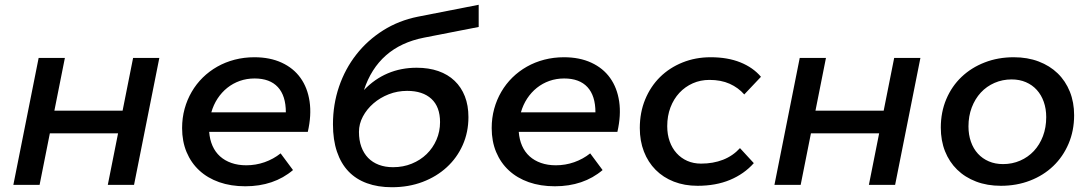

<svg xmlns="http://www.w3.org/2000/svg" viewBox="-20 -775 4558 805"><path d="M36 0 142 -532H252L208 -311H494L538 -532H648L542 0H432L475 -216H189L146 0Z M1008.5 6Q948 6 899 -11.2Q850 -28.5 815.5 -60.5Q781 -92.5 762.2 -137.5Q743.5 -182.5 743.5 -238Q743.5 -280.5 754 -318.8Q764.5 -357 783.8 -390Q803 -423 830.2 -449.8Q857.5 -476.5 891 -495.5Q924.5 -514.5 964 -524.8Q1003.5 -535 1046.5 -535Q1112 -535 1161.2 -512.2Q1210.5 -489.5 1240 -448.2Q1269.5 -407 1278 -349.5Q1286.5 -292 1270.5 -222H857Q859.5 -189.5 871 -163.5Q882.5 -137.5 902.5 -119.5Q922.5 -101.5 950.2 -91.8Q978 -82 1012.5 -82Q1052.5 -82 1089.5 -95Q1126.5 -108 1156.5 -132L1208.5 -62Q1168.5 -28 1118.2 -11Q1068 6 1008.5 6ZM1047.5 -446Q1014.5 -446 985.5 -435.8Q956.5 -425.5 933 -406.8Q909.5 -388 892.2 -361.8Q875 -335.5 866 -304H1178.5Q1178.5 -373.5 1145 -409.8Q1111.5 -446 1047.5 -446Z M1623 10Q1564.5 10 1518.5 -6.8Q1472.5 -23.5 1441 -56.5Q1409.5 -89.5 1392.8 -139Q1376 -188.5 1376 -254Q1376 -337 1401.5 -411.8Q1427 -486.5 1473.8 -546.2Q1520.5 -606 1586.2 -647.5Q1652 -689 1732 -705L1987 -755V-662L1757 -617Q1661 -598 1598.2 -542.8Q1535.5 -487.5 1506 -397.5Q1550.5 -444 1606 -467.5Q1661.5 -491 1727 -491Q1777.5 -491 1817.8 -477Q1858 -463 1886 -436.2Q1914 -409.5 1929 -371.2Q1944 -333 1944 -284Q1944 -220.5 1920 -166.8Q1896 -113 1853.2 -73.8Q1810.5 -34.5 1751.8 -12.2Q1693 10 1623 10ZM1628 -74Q1670.5 -74 1706.5 -88.8Q1742.5 -103.5 1768.8 -129Q1795 -154.5 1810 -189Q1825 -223.5 1825 -263Q1825 -327 1788.8 -360.5Q1752.5 -394 1687 -394Q1646.5 -394 1610 -379.8Q1573.5 -365.5 1545.8 -341.5Q1518 -317.5 1501.5 -286.5Q1485 -255.5 1485 -222Q1485 -187 1495 -159.5Q1505 -132 1523.5 -113Q1542 -94 1568.5 -84Q1595 -74 1628 -74Z M2306.5 6Q2246 6 2197 -11.2Q2148 -28.5 2113.5 -60.5Q2079 -92.5 2060.2 -137.5Q2041.5 -182.5 2041.5 -238Q2041.5 -280.5 2052 -318.8Q2062.5 -357 2081.8 -390Q2101 -423 2128.2 -449.8Q2155.5 -476.5 2189 -495.5Q2222.5 -514.5 2262 -524.8Q2301.5 -535 2344.5 -535Q2410 -535 2459.2 -512.2Q2508.5 -489.5 2538 -448.2Q2567.5 -407 2576 -349.5Q2584.5 -292 2568.5 -222H2155Q2157.5 -189.5 2169 -163.5Q2180.5 -137.5 2200.5 -119.5Q2220.5 -101.5 2248.2 -91.8Q2276 -82 2310.5 -82Q2350.5 -82 2387.5 -95Q2424.5 -108 2454.5 -132L2506.5 -62Q2466.5 -28 2416.2 -11Q2366 6 2306.5 6ZM2345.5 -446Q2312.5 -446 2283.5 -435.8Q2254.5 -425.5 2231 -406.8Q2207.5 -388 2190.2 -361.8Q2173 -335.5 2164 -304H2476.5Q2476.5 -373.5 2443 -409.8Q2409.5 -446 2345.5 -446Z M2904.5 4Q2850 4 2805.2 -13.5Q2760.5 -31 2728.8 -63Q2697 -95 2679.8 -139.5Q2662.5 -184 2662.5 -238Q2662.5 -303.5 2685 -358Q2707.5 -412.5 2747.2 -451.8Q2787 -491 2841.5 -513Q2896 -535 2959.5 -535Q3031 -535 3084.2 -513.5Q3137.5 -492 3170.5 -453L3100.5 -379Q3075.5 -407.5 3039.2 -423.8Q3003 -440 2954.5 -440Q2917 -440 2884.8 -425.8Q2852.5 -411.5 2828.5 -385.8Q2804.5 -360 2791 -324.5Q2777.5 -289 2777.5 -246Q2777.5 -211 2787.8 -182.2Q2798 -153.5 2816.8 -132.8Q2835.5 -112 2861.5 -100.5Q2887.5 -89 2919.5 -89Q2970 -89 3011.5 -105.2Q3053 -121.5 3082.5 -154L3140.5 -91Q3100 -45.5 3040.8 -20.8Q2981.5 4 2904.5 4Z M3227 0 3333 -532H3443L3399 -311H3685L3729 -532H3839L3733 0H3623L3666 -216H3380L3337 0Z M4230.5 -535Q4288 -535 4334.8 -517.2Q4381.5 -499.5 4414.5 -467.5Q4447.5 -435.5 4465.5 -390.8Q4483.5 -346 4483.5 -292Q4483.5 -227 4460.2 -172.5Q4437 -118 4396 -78.8Q4355 -39.5 4298.8 -17.8Q4242.5 4 4176.5 4Q4119 4 4072.5 -13.8Q4026 -31.5 3993 -63.8Q3960 -96 3942.2 -140.8Q3924.5 -185.5 3924.5 -240Q3924.5 -305 3947.5 -359.2Q3970.5 -413.5 4011.5 -452.5Q4052.5 -491.5 4108.5 -513.2Q4164.5 -535 4230.5 -535ZM4221.5 -442Q4183 -442 4149.8 -427.5Q4116.5 -413 4092.2 -386.8Q4068 -360.5 4054.2 -324.2Q4040.5 -288 4040.5 -245Q4040.5 -210 4050.8 -180.8Q4061 -151.5 4080 -130.8Q4099 -110 4125.8 -98.5Q4152.5 -87 4185.5 -87Q4224 -87 4257.2 -101.5Q4290.5 -116 4314.8 -142Q4339 -168 4352.8 -204.2Q4366.5 -240.5 4366.5 -284Q4366.5 -319 4356.2 -348Q4346 -377 4327 -398Q4308 -419 4281.2 -430.5Q4254.5 -442 4221.5 -442Z"/></svg>

Font: Argentum Sans
Style: Italic
Weight: 400
Italic angle: -11.3099°
Designer: Julieta Ulanovsky, Owen Earl, Rasmus Andersson, Cristiano Sobral
Foundry: The Argentum Sans Project Authors
Version: Version 3.131; ttfautohint (v1.8.4.7-5d5b-dirty)